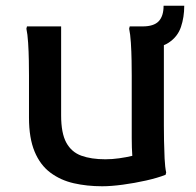

<svg xmlns="http://www.w3.org/2000/svg" viewBox="-20 -637 682 669"><path d="M336 12Q283 12 237 1.5Q191 -9 155.5 -35.5Q120 -62 100.5 -109Q81 -156 81 -227V-374Q81 -394 80.5 -425.5Q80 -457 78 -488Q76 -519 72 -537L74 -545H193V-235Q193 -173 211 -140Q229 -107 263.5 -94.5Q298 -82 347 -82Q371 -82 395.5 -85.5Q420 -89 441 -94Q440 -107 439.5 -123Q439 -139 439 -156V-374Q439 -394 438.5 -425.5Q438 -457 436 -488Q434 -519 430 -537L432 -545H551V-199Q551 -179 551.5 -147.5Q552 -116 553.5 -85Q555 -54 559 -36L557 -28Q529 -17 489 -8Q449 1 408 6.5Q367 12 336 12ZM479 -468 477 -545Q516 -545 533 -563Q550 -581 550 -617H622Q622 -577 610.5 -543Q599 -509 568 -488.5Q537 -468 479 -468Z"/></svg>

Font: Kufam Medium
Style: Regular
Weight: 500
Designer: Wael Morcos, Artur Schmal
Foundry: Original Type
Version: Version 1.300; ttfautohint (v1.8.3)